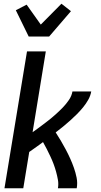

<svg xmlns="http://www.w3.org/2000/svg" viewBox="-20 -1011 540 1031"><path d="M4 0 125 -735H226L155 -301Q176 -316 197 -331.5Q218 -347 239 -363.5Q260 -380 279 -397Q298 -414 316.5 -433Q335 -452 350 -474Q365 -496 369 -520H470Q466 -497 454 -475.5Q442 -454 426 -434.5Q410 -415 392.5 -397.5Q375 -380 356.5 -363.5Q338 -347 318.5 -331Q299 -315 279 -300Q294 -277 307.5 -254Q321 -231 333.5 -207.5Q346 -184 357 -159.5Q368 -135 377 -109.5Q386 -84 391.5 -56.5Q397 -29 392 0H291Q295 -23 291 -45.5Q287 -68 281 -89.5Q275 -111 267.5 -131Q260 -151 250.5 -171Q241 -191 231.5 -210Q222 -229 211 -248Q193 -235 174.5 -221.5Q156 -208 137 -195L105 0ZM134 -815 65 -956 123 -986 199 -879 310 -991 361 -951 244 -815Z"/></svg>

Font: Iosevka Term Curly SmBd Obl
Style: Regular
Weight: 600
Italic angle: -9°
Designer: Belleve Invis
Foundry: Belleve Invis
Version: Version 32.3.0